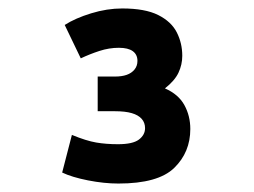

<svg xmlns="http://www.w3.org/2000/svg" viewBox="-20 -849 600 454"><path d="M260 -415Q226 -415 188 -422.5Q150 -430 127 -441L150 -530Q184 -516 207.5 -512Q231 -508 259 -508Q294 -508 308.5 -519Q323 -530 323 -546Q323 -559 315 -568Q307 -577 291.5 -581.5Q276 -586 252 -586H211V-668H252Q268 -668 279.5 -672Q291 -676 298 -684.5Q305 -693 305 -705Q305 -720 294 -728Q283 -736 261 -736Q238 -736 215 -728.5Q192 -721 171 -711L133 -790Q158 -806 195.5 -817.5Q233 -829 269 -829Q323 -829 354 -813.5Q385 -798 398 -772.5Q411 -747 411 -717Q411 -696 402 -677Q393 -658 370 -640Q402 -626 416 -600.5Q430 -575 430 -544Q430 -489 392 -452Q354 -415 260 -415Z"/></svg>

Font: Ubuntu Sans Mono
Style: Regular
Weight: 400
Monospace: yes
Designer: Dalton Maag Ltd
Foundry: Dalton Maag Ltd
Version: Version 1.006